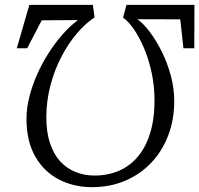

<svg xmlns="http://www.w3.org/2000/svg" viewBox="-20 -763 824 794"><path d="M784 -743 783.5 -563.5H738.5L725.5 -683L548.5 -683.5Q573.5 -665.5 600 -630.2Q626.5 -595 649.5 -548.5Q672.5 -502 686.5 -449.8Q700.5 -397.5 700.5 -345Q700.5 -267 675.2 -201.8Q650 -136.5 604.5 -89Q559 -41.5 496.8 -15.2Q434.5 11 360.5 11Q285 11 223.2 -21Q161.5 -53 125.5 -116.2Q89.5 -179.5 89.5 -272Q89.5 -314.5 101 -361Q112.5 -407.5 132.8 -453.5Q153 -499.5 180 -542Q207 -584.5 238.2 -620Q269.5 -655.5 302.5 -680L152.5 -679L92.5 -563.5H49.5L101.5 -743H364L371 -691Q333.5 -666.5 298 -624.8Q262.5 -583 234 -528.5Q205.5 -474 188.8 -410.8Q172 -347.5 171.5 -279Q171.5 -216.5 186.8 -170.8Q202 -125 229.2 -95.5Q256.5 -66 292.8 -51.5Q329 -37 370.5 -37Q425.5 -37 471.2 -56.5Q517 -76 550 -115.2Q583 -154.5 601 -212.8Q619 -271 619 -348Q619 -406 607.5 -460.5Q596 -515 576.8 -561Q557.5 -607 534.5 -640.8Q511.5 -674.5 489 -690L503 -743Z"/></svg>

Font: Merriweather 28pt Light
Style: Italic
Weight: 300
Italic angle: -7.8°
Version: Version 2.101